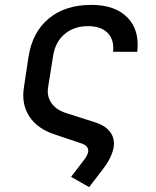

<svg xmlns="http://www.w3.org/2000/svg" viewBox="-20 -580 640 786"><path d="M271 144 326 72Q338 56 341 42Q344 17 313 7L206 -29Q134 -52 100.5 -102.5Q67 -153 78 -223L97 -349Q113 -449 180 -504.5Q247 -560 354 -560Q451 -560 501.5 -508.5Q552 -457 542 -368H443Q448 -418 420.5 -445.5Q393 -473 340 -473Q283 -473 244.5 -440.5Q206 -408 197 -349L177 -223Q171 -187 190 -159Q209 -131 248 -118L367 -80Q412 -66 431.5 -39Q451 -12 445 24Q437 68 397 118L345 186Z"/></svg>

Font: JetBrains Mono NL Medium
Style: Italic
Weight: 500
Italic angle: -9°
Monospace: yes
Designer: Philipp Nurullin, Konstantin Bulenkov
Foundry: JetBrains
Version: Version 2.305; ttfautohint (v1.8.4.7-5d5b)